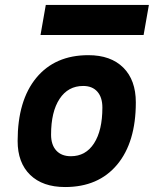

<svg xmlns="http://www.w3.org/2000/svg" viewBox="-20 -752 626 782"><path d="M245.1 9.8Q153.8 9.8 102.8 -39.8Q51.8 -89.4 51.8 -177.7Q51.8 -342.8 127.9 -435.1Q204.1 -527.3 339.8 -527.3Q431.2 -527.3 482.2 -476.6Q533.2 -425.8 533.2 -335Q533.2 -172.4 457 -81.3Q380.9 9.8 245.1 9.8ZM268.6 -115.7Q329.1 -115.7 363 -168.2Q397 -220.7 397 -314Q397 -355.5 376.5 -378.7Q356 -401.9 318.8 -401.9Q257.3 -401.9 222.7 -349.4Q188 -296.9 188 -203.6Q188 -162.1 209.2 -138.9Q230.5 -115.7 268.6 -115.7ZM145 -609.4 166.5 -731.9H586.4L564.9 -609.4Z"/></svg>

Font: CaskaydiaCove NFP
Style: Bold Italic
Weight: 700
Italic angle: -10°
Designer: Aaron Bell
Foundry: Saja Typeworks
Version: Version 2111.001; VTT 6.35;Nerd Fonts 3.1.1